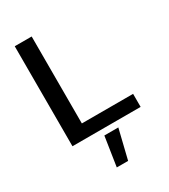

<svg xmlns="http://www.w3.org/2000/svg" viewBox="-210 -744 944 1071"><g transform="rotate(-30 262.5 -209.0)"><path d="M63 -644H172V-84H502V0H63ZM247 37H337L291 226H218Z"/></g></svg>

Font: Kanit
Style: Regular
Weight: 400
Designer: Katatrad Team
Foundry: Cadson Demak
Version: Version 1.001